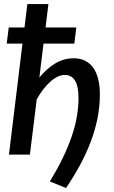

<svg xmlns="http://www.w3.org/2000/svg" viewBox="-20 -760 560 944"><path d="M173.5 -379Q210.5 -423.5 252.2 -448.5Q294 -473.5 342 -473.5Q374.5 -473.5 398.8 -461.2Q423 -449 439 -426Q455 -403 463 -370Q471 -337 471 -295.5Q471 -237 459.5 -179Q448 -121 426.2 -63.5Q404.5 -6 373.8 51Q343 108 304.5 164.5L225 132Q263 70 289.8 14.2Q316.5 -41.5 333.5 -92Q350.5 -142.5 358.2 -188.8Q366 -235 366 -279Q366 -391.5 298.5 -391.5Q281.5 -391.5 263.5 -383Q245.5 -374.5 227.8 -358.8Q210 -343 192.8 -320.8Q175.5 -298.5 160.5 -271L127 0H24L90.5 -545.5H13L23 -625H100.5L114.5 -740H218L204 -625H355L345.5 -545.5H194Z"/></svg>

Font: Lato SemiBold
Style: Italic
Weight: 600
Italic angle: -7°
Designer: Lukasz Dziedzic with Adam Twardoch and Botio Nikoltchev
Foundry: tyPoland Lukasz Dziedzic
Version: Version 2.015; 2015-08-06; http://www.latofonts.com/